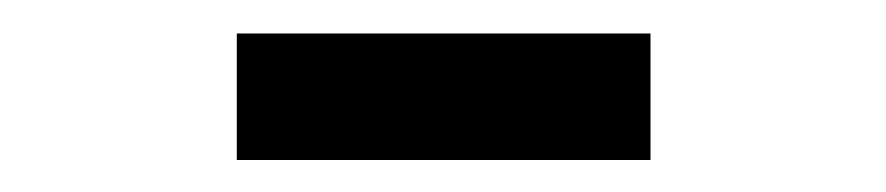

<svg xmlns="http://www.w3.org/2000/svg" viewBox="-20 -601 540 117"><path d="M124.3 -503.5V-580.6H376.4V-503.5Z"/></svg>

Font: Afacad Flux SemiBold
Style: Regular
Weight: 600
Designer: Kristian Moeller
Foundry: Dicotype
Version: Version 1.100